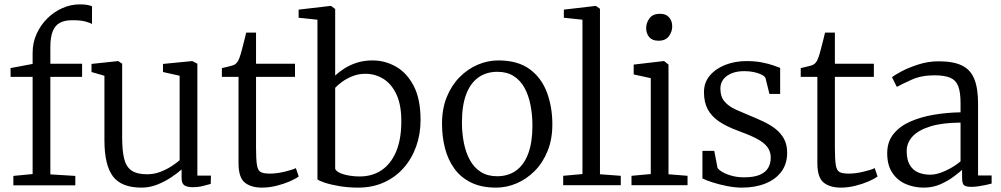

<svg xmlns="http://www.w3.org/2000/svg" viewBox="-20 -846 4572 877"><path d="M41 0.5V-42.5L129 -51V-495H28.5L28 -535L129 -554V-605Q129 -651 147.2 -691.2Q165.5 -731.5 196 -761.8Q226.5 -792 265 -809Q303.5 -826 344 -826Q366.5 -826 378.8 -823.5Q391 -821 400.5 -817.5L400 -736Q393.5 -741.5 370 -747.8Q346.5 -754 311 -753.5Q276.5 -754 254.2 -742.2Q232 -730.5 221 -703.5Q210 -676.5 210 -630.5V-555H355V-495H210V-49.5L324 -42.5V0.5Z M859.5 9Q835.5 9 822.5 0.8Q809.5 -7.5 809.5 -33V-72Q789.5 -54 760.2 -34.8Q731 -15.5 696.8 -2.2Q662.5 11 626.5 11Q534.5 11 495.8 -40.5Q457 -92 457 -206V-500L398 -517V-554L519 -567H520L538 -555V-218Q538 -158.5 547 -121.5Q556 -84.5 580.5 -67.2Q605 -50 651.5 -50Q683 -50 711 -60.5Q739 -71 762 -85.8Q785 -100.5 800.5 -114V-500L724.5 -517V-554L857.5 -567H858.5L881.5 -555V-44H943.5L942.5 -6Q926 -1.5 906 3.8Q886 9 859.5 9Z M1176.5 11Q1127 11 1098.2 -12Q1069.5 -35 1069.5 -101V-495H993.5V-535Q1002.5 -537 1014.5 -539.8Q1026.5 -542.5 1037 -545.5Q1047.5 -548.5 1051.5 -551Q1057 -554.5 1060.8 -558.5Q1064.5 -562.5 1067.8 -568.2Q1071 -574 1074 -582.5Q1078.5 -594.5 1084.8 -618.5Q1091 -642.5 1096.8 -665.2Q1102.5 -688 1104.5 -697H1149.5V-555H1327.5V-495H1149.5V-172Q1149.5 -116.5 1153.8 -91.5Q1158 -66.5 1171.5 -59.8Q1185 -53 1212.5 -53Q1243.5 -53 1279.2 -61.5Q1315 -70 1331.5 -78L1344.5 -40Q1330 -29 1302.8 -17.2Q1275.5 -5.5 1242.2 2.8Q1209 11 1176.5 11Z M1344 -765V-802L1490 -819H1492L1511 -805V-501Q1528.5 -517.5 1553.5 -533.5Q1578.5 -549.5 1610.8 -559.8Q1643 -570 1682 -570Q1738 -570 1788 -542Q1838 -514 1869.5 -454Q1901 -394 1901 -298Q1901 -234 1881.2 -178Q1861.5 -122 1824.2 -79.5Q1787 -37 1734.2 -13Q1681.5 11 1616 11Q1570.5 11 1530.5 4.2Q1490.5 -2.5 1463.5 -11.5Q1436.5 -20.5 1430 -27V-756ZM1649 -509Q1617.5 -509 1590.5 -498.2Q1563.5 -487.5 1543 -472.5Q1522.5 -457.5 1511 -445V-75Q1518.5 -58 1552 -49Q1585.5 -40 1623 -40Q1680.5 -40 1722.8 -68.5Q1765 -97 1788.5 -151.5Q1812 -206 1813 -284Q1814.5 -363 1791.8 -412.8Q1769 -462.5 1731.2 -485.8Q1693.5 -509 1649 -509Z M1999 -281Q1999 -349.5 2020.8 -403Q2042.5 -456.5 2079.5 -493.8Q2116.5 -531 2162.2 -550.5Q2208 -570 2256 -570Q2345.5 -570 2399.8 -529.8Q2454 -489.5 2478.5 -423Q2503 -356.5 2503 -278Q2503 -210 2481.2 -156.2Q2459.5 -102.5 2422.5 -65.2Q2385.5 -28 2339.8 -8.5Q2294 11 2246 11Q2179 11 2131.8 -12.2Q2084.5 -35.5 2055.2 -76Q2026 -116.5 2012.5 -169.2Q1999 -222 1999 -281ZM2251 -41Q2301.5 -41 2337.5 -67Q2373.5 -93 2392.8 -144.5Q2412 -196 2412 -272Q2412 -321.5 2403.2 -366Q2394.5 -410.5 2375.8 -444.8Q2357 -479 2326.5 -498.5Q2296 -518 2252 -518Q2201 -518 2164.8 -492Q2128.5 -466 2109.2 -414.8Q2090 -363.5 2090 -287Q2090 -237 2099 -192.5Q2108 -148 2127 -113.8Q2146 -79.5 2176.8 -60.2Q2207.5 -41 2251 -41Z M2640.5 -51V-756L2555.5 -765V-802L2700.5 -819H2701.5L2720.5 -806V-50L2815.5 -43V0H2552.5V-43Z M2864.5 0V-43L2952.5 -51V-489L2874.5 -506V-551L3011.5 -567H3013.5L3033.5 -551V-50L3120.5 -43V0ZM2987 -660Q2959.5 -660 2945.5 -676.5Q2931.5 -693 2931.5 -717.5Q2931.5 -742 2946.8 -762.5Q2962 -783 2994 -783H2995Q3022.5 -783 3036.5 -766.5Q3050.5 -750 3050.5 -725.5Q3050.5 -701 3035.2 -680.5Q3020 -660 2988 -660Z M3368.5 11Q3337.5 11 3301.8 4Q3266 -3 3235.2 -12.8Q3204.5 -22.5 3188.5 -31V-157H3242.5L3257.5 -79Q3264.5 -68.5 3282.8 -58.5Q3301 -48.5 3326 -42.2Q3351 -36 3378.5 -36Q3423 -36 3449.8 -47.2Q3476.5 -58.5 3488.5 -78.8Q3500.5 -99 3500.5 -126Q3500.5 -155.5 3483.8 -176.2Q3467 -197 3433.8 -214Q3400.5 -231 3350.5 -249Q3298.5 -268 3264 -291.5Q3229.5 -315 3212.5 -347.2Q3195.5 -379.5 3195.5 -425Q3195.5 -469 3222.2 -500.8Q3249 -532.5 3293.2 -549.8Q3337.5 -567 3389.5 -567Q3429 -567 3459.8 -561Q3490.5 -555 3511.8 -547.5Q3533 -540 3543.5 -536V-417H3494.5L3476.5 -490Q3471.5 -499 3456.8 -506Q3442 -513 3422 -517Q3402 -521 3381.5 -521Q3348 -521.5 3323 -511.5Q3298 -501.5 3284.2 -483.8Q3270.5 -466 3270.5 -442Q3270.5 -404 3289.8 -382Q3309 -360 3339.2 -346.2Q3369.5 -332.5 3402.5 -319Q3435.5 -305.5 3466.5 -291Q3497.5 -276.5 3522 -257.5Q3546.5 -238.5 3561 -212Q3575.5 -185.5 3575.5 -148Q3575.5 -98 3549.5 -62.5Q3523.5 -27 3476.8 -8Q3430 11 3368.5 11Z M3820.5 11Q3771 11 3742.2 -12Q3713.5 -35 3713.5 -101V-495H3637.5V-535Q3646.5 -537 3658.5 -539.8Q3670.5 -542.5 3681 -545.5Q3691.5 -548.5 3695.5 -551Q3701 -554.5 3704.8 -558.5Q3708.5 -562.5 3711.8 -568.2Q3715 -574 3718 -582.5Q3722.5 -594.5 3728.8 -618.5Q3735 -642.5 3740.8 -665.2Q3746.5 -688 3748.5 -697H3793.5V-555H3971.5V-495H3793.5V-172Q3793.5 -116.5 3797.8 -91.5Q3802 -66.5 3815.5 -59.8Q3829 -53 3856.5 -53Q3887.5 -53 3923.2 -61.5Q3959 -70 3975.5 -78L3988.5 -40Q3974 -29 3946.8 -17.2Q3919.5 -5.5 3886.2 2.8Q3853 11 3820.5 11Z M4199.5 11Q4155 11 4117 -5.5Q4079 -22 4055.8 -56.8Q4032.5 -91.5 4032.5 -146Q4032.5 -198.5 4061.2 -234Q4090 -269.5 4138.2 -290.8Q4186.5 -312 4246 -322Q4305.5 -332 4367.5 -333V-375Q4367.5 -424.5 4357 -452Q4346.5 -479.5 4320.5 -490.8Q4294.5 -502 4247.5 -502Q4189 -502 4144.8 -482.2Q4100.5 -462.5 4076.5 -449L4054.5 -493Q4063.5 -501.5 4096 -519Q4128.5 -536.5 4174 -551.2Q4219.5 -566 4267.5 -566Q4334 -566 4373.5 -547Q4413 -528 4430.2 -485.5Q4447.5 -443 4447.5 -373V-44.5H4509.5V-7.5Q4498.5 -4.5 4482.5 -1Q4466.5 2.5 4449 5Q4431.5 7.5 4416.5 7.5Q4395 7.5 4384.8 1Q4374.5 -5.5 4374.5 -34.5V-70Q4362 -59 4336.8 -39.8Q4311.5 -20.5 4276.5 -4.8Q4241.5 11 4199.5 11ZM4229.5 -48Q4259.5 -48 4298.5 -65.8Q4337.5 -83.5 4367.5 -109V-286Q4284.5 -285.5 4230 -268.8Q4175.5 -252 4148.5 -223Q4121.5 -194 4121.5 -156Q4121.5 -116 4135.8 -92.2Q4150 -68.5 4174.5 -58.2Q4199 -48 4229.5 -48Z"/></svg>

Font: Merriweather Light 18pt Light
Style: Regular
Weight: 300
Version: Version 2.100